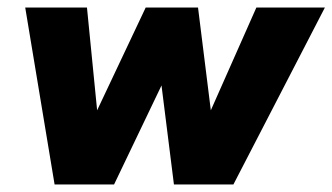

<svg xmlns="http://www.w3.org/2000/svg" viewBox="-20 -490 883 510"><path d="M125 0 47 -470H211L238 -197L367 -470H506L540 -197L661 -470H843L600 0H442L409 -263L283 0Z"/></svg>

Font: Gantari ExtraBold
Style: Italic
Weight: 800
Italic angle: -10°
Designer: Anugrah Pasau
Foundry: Lafontype
Version: Version 1.000